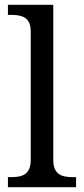

<svg xmlns="http://www.w3.org/2000/svg" viewBox="-20 -780 350 800"><path d="M297 0V-42H284C239 -42 202 -51 202 -114V-760H13V-718H26C70 -718 108 -709 108 -650V-114C108 -51 71 -42 26 -42H13V0Z"/></svg>

Font: Liu Chibing Harmony Marks (Sposobin) Font
Style: Regular
Weight: 400
Designer: Liu Chibing
Foundry: Liu Chibing
Version: Version 1.003